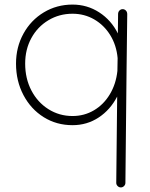

<svg xmlns="http://www.w3.org/2000/svg" viewBox="-20 -540 657 839"><path d="M536 -478 533 -231 528 259Q528 267 522 273Q516 279 508 279Q500 279 494 273Q488 267 488 259L492 -118Q462 -60 411 -26.5Q360 7 297 7Q227 7 171 -28Q115 -63 82.5 -124.5Q50 -186 50 -262Q50 -334 82.5 -393Q115 -452 171.5 -486Q228 -520 297 -520Q361 -520 413.5 -486Q466 -452 495 -394L496 -478Q496 -488 502 -494Q508 -500 516 -500Q524 -500 530 -494Q536 -488 536 -478ZM493 -230 494 -286Q489 -342 462 -386Q435 -430 392 -455Q349 -480 297 -480Q239 -480 191.5 -451.5Q144 -423 117 -373.5Q90 -324 90 -262Q90 -197 117 -145Q144 -93 191.5 -63Q239 -33 297 -33Q348 -33 390.5 -58Q433 -83 460 -128Q487 -173 493 -230Z"/></svg>

Font: Tsukimi Rounded Light
Style: Regular
Weight: 300
Designer: Takashi Funayama
Foundry: Takashi Funayama
Version: Version 1.032; ttfautohint (v1.8.3)